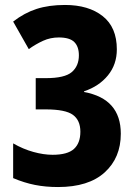

<svg xmlns="http://www.w3.org/2000/svg" viewBox="-20 -744 547 774"><path d="M451 -545Q451 -484 415 -440Q379 -396 319 -376V-373Q467 -346 467 -205Q467 -108 402 -49Q337 10 214 10Q164 10 121 1.5Q78 -7 33 -26V-166Q73 -143 114.5 -131.5Q156 -120 192 -120Q252 -120 278 -143.5Q304 -167 304 -213Q304 -259 274 -281Q244 -303 164 -303H124V-429H165Q241 -429 269.5 -453.5Q298 -478 298 -521Q298 -556 279.5 -574.5Q261 -593 217 -593Q183 -593 153.5 -579.5Q124 -566 96 -546L33 -657Q78 -692 127.5 -708Q177 -724 242 -724Q337 -724 394 -679Q451 -634 451 -545Z"/></svg>

Font: Noto Sans Gujarati UI Condensed ExtraBold
Style: Regular
Weight: 800
Width: 3
Designer: Jelle Bosma - Monotype Design Team, Universal Thirst
Foundry: Monotype Imaging Inc.
Version: Version 2.106; ttfautohint (v1.8.4.7-5d5b)